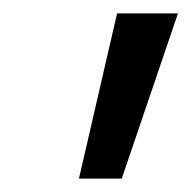

<svg xmlns="http://www.w3.org/2000/svg" viewBox="-20 -724 286 287"><path d="M246 -704 162 -457H98L155 -704Z"/></svg>

Font: Prodigy Sans
Style: Italic
Weight: 400
Italic angle: -13°
Designer: Wei Huang
Foundry: Wei Huang
Version: Version 1.003; ttfautohint (v1.8.3)